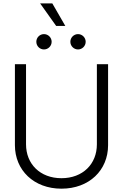

<svg xmlns="http://www.w3.org/2000/svg" viewBox="-20 -1108 729 1138"><path d="M344.2 10.3C508.3 10.3 620.6 -98.6 620.6 -247.6V-727.5H554.2V-252.4C554.2 -136.2 471.2 -51.8 344.2 -51.8C217.8 -51.8 134.3 -136.2 134.3 -252.4V-727.5H68.4V-247.6C68.4 -99.1 180.7 10.3 344.2 10.3ZM442.4 -814.9C467.3 -814.9 487.8 -835.4 487.8 -860.4C487.8 -885.3 467.3 -905.8 442.4 -905.8C417.5 -905.8 397 -885.3 397 -860.4C397 -835.4 417.5 -814.9 442.4 -814.9ZM240.7 -814.9C265.6 -814.9 286.1 -835.4 286.1 -860.4C286.1 -885.3 265.6 -905.8 240.7 -905.8C215.3 -905.8 195.3 -885.3 195.3 -860.4C195.3 -835.4 215.3 -814.9 240.7 -814.9ZM313 -954.1H367.2L290 -1087.9H217.8Z"/></svg>

Font: Raveo Display Display Light
Style: Regular
Weight: 300
Designer: Jakub Foglar, Rasmus Andersson (Inter)
Foundry: Jakubfoglar.com
Version: Version 1.100;Glyphs 3.2.3 (3260)